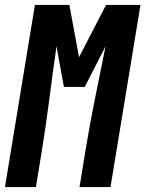

<svg xmlns="http://www.w3.org/2000/svg" viewBox="-39 -755 587 775"><path d="M-19 0 102 -735H241L280 -524L389 -735H528L407 0H282L306 -147Q323 -252 344.5 -357.5Q366 -463 387 -568L303 -404H219L189 -568Q174 -463 160.5 -357.5Q147 -252 130 -147L106 0Z"/></svg>

Font: Iosevka Term Curly Heavy
Style: Italic
Weight: 900
Italic angle: -9°
Designer: Belleve Invis
Foundry: Belleve Invis
Version: Version 32.3.0